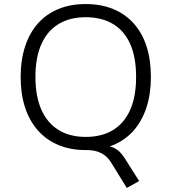

<svg xmlns="http://www.w3.org/2000/svg" viewBox="-20 -733 847 948"><path d="M606 195 529 70Q511 40 481.5 24Q452 8 411 8L465 -16Q499 -16 523 -10Q547 -4 565.5 12Q584 28 602 58L667 161ZM403 8Q329 8 269.5 -16.5Q210 -41 168 -88Q126 -135 104 -201.5Q82 -268 82 -352Q82 -437 104 -504Q126 -571 167.5 -617.5Q209 -664 268.5 -688.5Q328 -713 403 -713Q479 -713 538.5 -688.5Q598 -664 640 -617.5Q682 -571 703.5 -504.5Q725 -438 725 -353Q725 -269 703 -202Q681 -135 639.5 -88Q598 -41 538.5 -16.5Q479 8 403 8ZM403 -57Q482 -57 537.5 -90.5Q593 -124 622.5 -190Q652 -256 652 -353Q652 -450 623 -515.5Q594 -581 538 -614.5Q482 -648 403 -648Q325 -648 269.5 -614.5Q214 -581 184.5 -515.5Q155 -450 155 -353Q155 -257 184.5 -191Q214 -125 269.5 -91Q325 -57 403 -57Z"/></svg>

Font: Nunito Sans 7pt Light
Style: Regular
Weight: 300
Designer: Vernon Adams
Foundry: Vernon Adams
Version: Version 3.101;gftools[0.9.27]